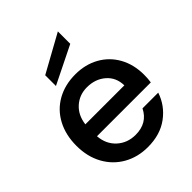

<svg xmlns="http://www.w3.org/2000/svg" viewBox="-223 -925 1062 1062"><g transform="rotate(-45 308.5 -393.5)"><path d="M580 -289Q580 -258 576 -233H155Q160 -167 204 -127Q248 -87 312 -87Q404 -87 442 -164H565Q540 -88 474.5 -39.5Q409 9 312 9Q233 9 170.5 -26.5Q108 -62 72.5 -126.5Q37 -191 37 -276Q37 -361 71.5 -425.5Q106 -490 168.5 -525Q231 -560 312 -560Q390 -560 451 -526Q512 -492 546 -430.5Q580 -369 580 -289ZM461 -325Q460 -388 416 -426Q372 -464 307 -464Q248 -464 206 -426.5Q164 -389 156 -325ZM412 -699 191 -590V-674L412 -796Z"/></g></svg>

Font: Poppins Cyr Med
Style: Regular
Weight: 500
Designer: Ninad Kale (Devanagari), Jonny Pinhorn (Latin)
Foundry: Indian Type Foundry
Version: 4.004